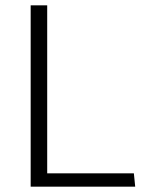

<svg xmlns="http://www.w3.org/2000/svg" viewBox="-20 -700 537 720"><path d="M482 -50H157V-680H95V0H487Z"/></svg>

Font: Catamaran Light
Style: Regular
Weight: 300
Designer: Pria Ravichandran
Version: Version 2.000